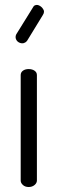

<svg xmlns="http://www.w3.org/2000/svg" viewBox="-20 -750 231 770"><path d="M95 -473Q109 -473 118.5 -466.5Q128 -460 128 -449V-26Q128 -16 118.5 -8Q109 0 95 0Q81 0 72 -8Q63 -16 63 -26V-449Q63 -460 72 -466.5Q81 -473 95 -473ZM89 -587Q87 -585 85 -582.5Q83 -580 81 -580Q73 -574 61.5 -577.5Q50 -581 45 -591Q40 -601 45 -612L112 -720Q114 -724 117 -727Q127 -733 137 -728Q147 -723 152 -715Q161 -704 152 -690Z"/></svg>

Font: AkaAcidDosis
Style: Regular
Weight: 400
Designer: Edgar Tolentino, Pablo Impallari, Igino Marini, Aka-Acid
Foundry: Edgar Tolentino, Pablo Impallari, Igino Marini, Cyberella
Version: Version 1.007